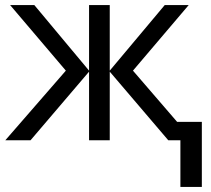

<svg xmlns="http://www.w3.org/2000/svg" viewBox="-20 -556 836 761"><path d="M728 -536 507 -276 682 -73H780V185H695V0H647L415 -272V0H333V-272L101 0H1L241 -276L20 -536H116L333 -276V-536H415V-276L633 -536Z"/></svg>

Font: Go Noto Kurrent-Regular
Style: Regular
Weight: 400
Designer: Monotype Design Team
Foundry: Monotype Imaging Inc.
Version: Version 2.012; ttfautohint (v1.8.4.7-5d5b)